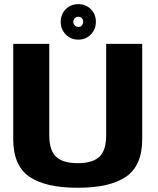

<svg xmlns="http://www.w3.org/2000/svg" viewBox="-20 -882 744 906"><path d="M346.5 4Q499.5 4 575.2 -48.5Q651 -101 651 -224.5V-675H481V-243Q481 -172.5 449 -142.2Q417 -112 346.5 -112Q276.5 -112 244.5 -142.5Q212.5 -173 212.5 -243V-675H42.5V-224.5Q42.5 -101 118 -48.5Q193.5 4 346.5 4ZM349.5 -695Q385 -695 408.8 -719.5Q432.5 -744 432.5 -779Q432.5 -814.5 408.8 -838.5Q385 -862.5 349.5 -862.5Q314 -862.5 290.2 -838.5Q266.5 -814.5 266.5 -779Q266.5 -743.5 290.2 -719.2Q314 -695 349.5 -695ZM349.5 -754.5Q340.5 -754.5 333.2 -761.8Q326 -769 326 -779Q326 -789.5 333.2 -796.2Q340.5 -803 349.5 -803Q359.5 -803 366 -796.2Q372.5 -789.5 372.5 -779Q372.5 -769 366 -761.8Q359.5 -754.5 349.5 -754.5Z"/></svg>

Font: Anybody Thin
Style: Bold
Weight: 700
Version: Version 1.113;gftools[0.9.25]